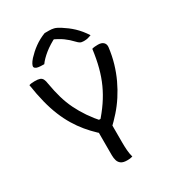

<svg xmlns="http://www.w3.org/2000/svg" viewBox="-221 -1064 1091 1200"><g transform="rotate(-30 325.0 -464.5)"><path d="M379 4Q371 6 365.5 7Q360 8 354 8.5Q348 9 340 9Q312 9 297.5 -1Q283 -11 277.5 -28Q272 -45 272 -67Q272 -115 272 -164.5Q272 -214 272 -262H368Q368 -236 368 -209.5Q368 -183 368 -156.5Q368 -130 368 -104Q368 -75 370 -48Q372 -21 379 4ZM45 -704Q54 -707 65 -708Q76 -709 87 -709Q109 -709 122 -704.5Q135 -700 141.5 -687.5Q148 -675 151 -652Q161 -594 175 -545.5Q189 -497 210.5 -453Q232 -409 261 -366.5Q290 -324 330 -279L288 -299H351L307 -279Q351 -328 383 -375Q415 -422 437.5 -471.5Q460 -521 475 -578Q490 -635 499 -704Q508 -707 519 -708Q530 -709 542 -709Q568 -709 581 -696.5Q594 -684 592 -663Q585 -605 569.5 -552Q554 -499 531.5 -451Q509 -403 481 -360Q453 -317 420.5 -280.5Q388 -244 354 -212Q335 -212 321.5 -212.5Q308 -213 298.5 -215.5Q289 -218 281 -222.5Q273 -227 266 -234Q233 -265 204 -300Q175 -335 150.5 -375.5Q126 -416 106 -464.5Q86 -513 71 -572Q56 -631 45 -704ZM290 -938Q295 -938 300.5 -938Q306 -938 311.5 -938Q317 -938 322 -938Q340 -938 356.5 -934Q373 -930 401 -912Q417 -902 435 -888.5Q453 -875 470 -859Q487 -843 502.5 -824Q518 -805 532 -783Q519 -778 507 -775Q495 -772 478 -772Q461 -772 451.5 -777.5Q442 -783 430 -796Q406 -822 377 -843Q348 -864 296 -887L353 -875Q337 -875 320.5 -875Q304 -875 287 -875L343 -888Q285 -859 248 -829Q211 -799 191 -771H185Q162 -771 148 -773.5Q134 -776 128 -781.5Q122 -787 122 -793Q122 -799 128 -811Q134 -823 149 -840Q163 -855 178.5 -869Q194 -883 212 -896Q230 -909 249.5 -919.5Q269 -930 290 -938Z"/></g></svg>

Font: Recursive Casual
Style: Regular
Weight: 400
Version: Version 1.047